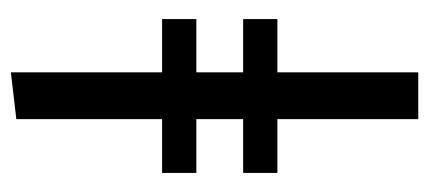

<svg xmlns="http://www.w3.org/2000/svg" viewBox="-238 -551 789 353"><g transform="rotate(-90 156.5 -374.5)"><path d="M298 -408H200V-322H298V-259H200V0H114V-259H15V-322H114V-408H15V-471H114V-739L200 -749V-471H298Z"/></g></svg>

Font: Fira Sans
Style: Regular
Weight: 400
Designer: Carrois Corporate & Edenspiekermann AG
Foundry: Carrois Corporate GbR & Edenspiekermann AG
Version: Version 4.106;PS 004.106;hotconv 1.0.70;makeotf.lib2.5.58329